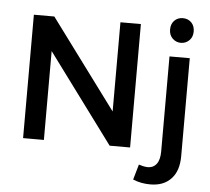

<svg xmlns="http://www.w3.org/2000/svg" viewBox="-61 -820 1189 1085"><g transform="rotate(5 533.5 -278.0)"><path d="M583 -700V-194L208 -700H92V0H210V-504L583 0H699V-700ZM804 102C788 101 772 97 757 92L732 179C763 192 796 198 830 198C881 198 920 183 949 152C977 122 991 79 991 24V-532H876V7C876 38 870 62 858 78C845 95 827 103 804 102ZM981 -735C968 -748 952 -754 933 -754C914 -754 898 -748 885 -735C872 -722 866 -705 866 -684C866 -664 872 -647 885 -634C898 -621 914 -614 933 -614C952 -614 968 -621 981 -634C994 -647 1000 -664 1000 -684C1000 -705 994 -722 981 -735Z"/></g></svg>

Font: Argentum Sans
Style: Regular
Weight: 400
Designer: Julieta Ulanovsky
Foundry: Julieta Ulanovsky
Version: Version 5.001;March 29, 2019;FontCreator 11.5.0.2425 64-bit